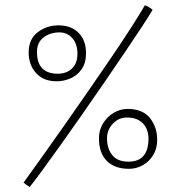

<svg xmlns="http://www.w3.org/2000/svg" viewBox="-20 -728 732 750"><path d="M96 2.5Q90 -1.5 83.5 -5.8Q77 -10 72 -14.5Q104 -59 146.5 -118.5Q189 -178 236 -245Q283 -312 330.2 -380.2Q377.5 -448.5 420 -511.2Q462.5 -574 495.2 -625Q528 -676 546 -707.5Q553 -705 561.8 -700Q570.5 -695 576 -689.5Q563.5 -668 535.5 -625.2Q507.5 -582.5 469.2 -525.8Q431 -469 387.2 -405.5Q343.5 -342 299.2 -278.5Q255 -215 214.8 -158.8Q174.5 -102.5 143.5 -60.2Q112.5 -18 96 2.5ZM201 -410.5Q149.5 -410.5 120.8 -442.8Q92 -475 92 -522.5Q92 -575.5 127.5 -602.2Q163 -629 208 -629Q258 -629 287 -599.8Q316 -570.5 316 -520.5Q316 -482 299 -457.8Q282 -433.5 255.8 -422Q229.5 -410.5 201 -410.5ZM206 -440Q239.5 -440 261 -460.2Q282.5 -480.5 282.5 -517Q282.5 -557 262.2 -579.2Q242 -601.5 212.5 -601.5Q177 -601.5 150.8 -582.2Q124.5 -563 124.5 -525Q124.5 -440 206 -440ZM484 -68.5Q428 -68.5 397.2 -99.5Q366.5 -130.5 366.5 -187.5Q366.5 -220 382.5 -246Q398.5 -272 424 -287.2Q449.5 -302.5 478 -302.5Q537.5 -302.5 565.8 -266.8Q594 -231 594 -182Q594 -147 578 -121.5Q562 -96 537 -82.2Q512 -68.5 484 -68.5ZM482 -96.5Q560 -96.5 560 -186.5Q560 -223.5 538 -246.2Q516 -269 476 -269Q443.5 -269 420.8 -244.8Q398 -220.5 398 -188Q398 -148.5 418.2 -122.5Q438.5 -96.5 482 -96.5Z"/></svg>

Font: Grandstander Thin
Style: Regular
Weight: 100
Designer: Tyler Finck
Foundry: Etcetera Type Co
Version: Version 1.200; ttfautohint (v1.8.3)